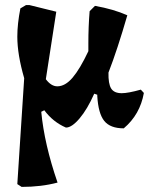

<svg xmlns="http://www.w3.org/2000/svg" viewBox="-20 -496 585 754"><path d="M545 -131Q530 -46 466 8Q413 8 389.5 -21Q366 -50 362 -119V-124L350 -128Q323 -67 292.5 -31Q262 5 239 5Q188 -17 154 -63L142 -57Q154 70 206 221Q142 238 65 238L48 227L75 -189Q48 -282 48 -352Q48 -402 60 -463L82 -476H96L201 -450L160 -185Q181 -157 205 -157Q236 -157 265 -191Q294 -225 327 -295V-326Q327 -392 332 -452L353 -473Q426 -460 480 -436Q441 -301 406 -211Q405 -167 416.5 -148.5Q428 -130 458 -130Q483 -130 533 -144Z"/></svg>

Font: Alegreya SC ExtraBold
Style: Regular
Weight: 800
Designer: Juan Pablo del Peral
Foundry: Huerta Tipografica
Version: Version 2.007; ttfautohint (v1.6)